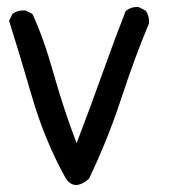

<svg xmlns="http://www.w3.org/2000/svg" viewBox="-20 -360 540 547"><path d="M167 147.5Q107.4 40 71.3 -84Q35.2 -208 5.9 -300.8L15.6 -320.3Q31.2 -332 52.7 -330.1L72.3 -320.3Q103.5 -253.9 132.3 -151.9Q161.1 -49.8 198.2 47.9Q237.3 -53.7 272.9 -153.8Q308.6 -253.9 337.9 -328.1Q353.5 -341.8 375 -339.8L394.5 -330.1Q406.2 -314.5 404.3 -293Q365.2 -200.2 325.7 -80.1Q286.1 40 233.4 149.4Q191.4 185.5 167 147.5Z"/></svg>

Font: NaikaiFont
Style: Regular
Weight: 400
Version: Version 1.67